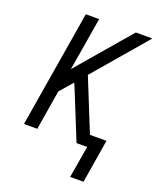

<svg xmlns="http://www.w3.org/2000/svg" viewBox="-168 -835 935 1136"><g transform="rotate(20 300.0 -267.0)"><path d="M498 201H414L448 0H381L270 -274L246 -332L175 -250L134 0H50L172 -735H256L200 -400L487 -735H591L306 -402L439 -73H543Z"/></g></svg>

Font: Iosevka SS04 Extended
Style: Italic
Weight: 400
Width: 7
Italic angle: -9°
Monospace: yes
Designer: Belleve Invis
Foundry: Belleve Invis
Version: Version 19.0.0; ttfautohint (v1.8.4)